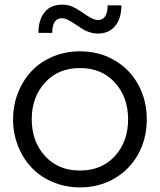

<svg xmlns="http://www.w3.org/2000/svg" viewBox="-20 -792 686 824"><path d="M323.2 -571.8Q405.8 -571.8 471.4 -533.4Q537.1 -495.1 573.5 -428.5Q609.9 -361.8 609.9 -279.8Q609.9 -197.8 573.5 -131.1Q537.1 -64.5 471.4 -26.1Q405.8 12.2 323.2 12.2Q261.2 12.2 207.5 -10.3Q153.8 -32.7 116.5 -71.8Q79.1 -110.8 57.6 -164.8Q36.1 -218.8 36.1 -279.8Q36.1 -340.8 57.6 -394.8Q79.1 -448.7 116.5 -487.8Q153.8 -526.9 207.5 -549.3Q261.2 -571.8 323.2 -571.8ZM116.2 -279.8Q116.2 -185.1 173.1 -122.6Q230 -60.1 323.2 -60.1Q416.5 -60.1 473.1 -122.3Q529.8 -184.6 529.8 -279.8Q529.8 -375 473.1 -437.5Q416.5 -500 323.2 -500Q230 -500 173.1 -437.5Q116.2 -375 116.2 -279.8ZM145 -650.9Q145 -707.5 171.4 -739.7Q197.8 -772 246.1 -772Q270.5 -772 288.6 -764.4Q306.6 -756.8 331.1 -740.2L349.1 -728Q380.9 -706.1 399.9 -706.1Q441.9 -706.1 441.9 -769H501Q501 -713.4 474.4 -680.7Q447.8 -647.9 399.9 -647.9Q382.8 -647.9 367.2 -652.8Q351.6 -657.7 341.6 -663.3Q331.5 -668.9 314.9 -680.2L296.9 -691.9Q265.1 -713.9 246.1 -713.9Q204.1 -713.9 204.1 -650.9Z"/></svg>

Font: TASA Explorer
Style: Regular
Weight: 400
Designer: Weizhong Zhang
Foundry: Local Remote
Version: Version 1.000;Glyphs 3.1.2 (3151)